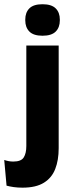

<svg xmlns="http://www.w3.org/2000/svg" viewBox="-65 -707 348 908"><path d="M212.5 -82H59.5V-491.5H212.5ZM136 -538Q93.5 -538 74 -557.8Q54.5 -577.5 54.5 -611V-614.5Q54.5 -648 74 -667.5Q93.5 -687 136 -687Q178.5 -687 198.2 -667.5Q218 -648 218 -614.5V-611Q218 -577 198.2 -557.5Q178.5 -538 136 -538ZM41.5 180.5Q19 180.5 -0.2 177.8Q-19.5 175 -34 171L-45 49.5Q-35 53 -24.2 55Q-13.5 57 -2 57Q35 57 47.2 37.5Q59.5 18 59.5 -16.5V-111.5H212.5V-6Q212.5 50.5 196.2 92.2Q180 134 142.5 157.2Q105 180.5 41.5 180.5Z"/></svg>

Font: Anek Devanagari
Style: Bold
Weight: 700
Designer: Kailash Malviya (Devanagari) & Yesha Goshar (Latin)
Foundry: Ek Type
Version: Version 1.003